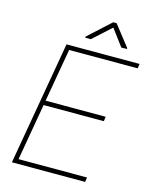

<svg xmlns="http://www.w3.org/2000/svg" viewBox="-130 -981 848 1066"><g transform="rotate(15 293.5 -448.0)"><path d="M498 -777.8 497.6 -772.9 465.3 -772.5 394 -868.2 289.6 -773.4H257.8L258.3 -780.3L385.7 -896.5H405.3ZM477.5 -352.5H131.3L74.7 -26.4H468.3L464.4 0H43.5L167 -710.9H586.9L583 -684.6H189L135.7 -378.9H481Z"/></g></svg>

Font: TypoPRO Roboto
Style: Italic
Weight: 250
Italic angle: -12°
Designer: Google
Version: Version 2.136; 2016